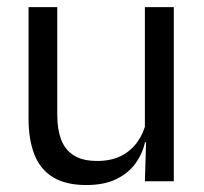

<svg xmlns="http://www.w3.org/2000/svg" viewBox="-20 -508 573 538"><path d="M60 -488H140.5V-184.5Q140.5 -146 151.2 -117.2Q162 -88.5 186.5 -72.8Q211 -57 252.5 -57Q291.5 -57 319.5 -71.2Q347.5 -85.5 365.2 -110.5Q383 -135.5 389.5 -167L404 -109.5H386.5Q379 -76.5 359 -49.2Q339 -22 305.2 -5.8Q271.5 10.5 222 10.5Q164.5 10.5 128.8 -11.2Q93 -33 76.5 -74.8Q60 -116.5 60 -175.5ZM386 -488H467V0H386L389.5 -117L386 -122Z"/></svg>

Font: Anek Kannada Medium
Style: Regular
Weight: 400
Version: Version 1.003